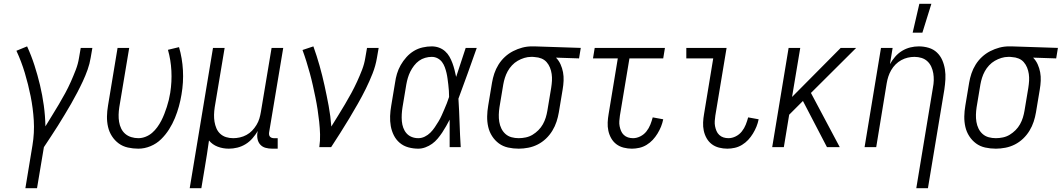

<svg xmlns="http://www.w3.org/2000/svg" viewBox="-20 -771 5563 1006"><path d="M113 215 150 -9Q161 -75 157 -140Q153 -205 140.5 -267Q128 -329 110 -389Q92 -449 66 -505L122 -528Q144 -480 160.5 -429Q177 -378 189.5 -325.5Q202 -273 209.5 -218.5Q217 -164 218 -109Q235 -137 253 -166Q271 -195 288.5 -224.5Q306 -254 322 -283.5Q338 -313 351.5 -343.5Q365 -374 377 -405Q389 -436 394 -468L403 -520H464L455 -468Q450 -437 439 -406Q428 -375 414 -345Q400 -315 384.5 -285.5Q369 -256 352.5 -227Q336 -198 318.5 -169.5Q301 -141 283.5 -112.5Q266 -84 247 -56Q228 -28 210 0L174 215Z M705 8Q677 8 650 2Q623 -4 602 -19.5Q581 -35 566.5 -57.5Q552 -80 546 -106.5Q540 -133 540.5 -161Q541 -189 546 -218L596 -520H657L605 -209Q602 -189 601.5 -170Q601 -151 604 -132.5Q607 -114 615 -97.5Q623 -81 636.5 -69.5Q650 -58 668 -52.5Q686 -47 705 -47Q724 -47 743 -54.5Q762 -62 777 -75Q792 -88 804 -104.5Q816 -121 825 -138.5Q834 -156 841 -174Q848 -192 854 -210.5Q860 -229 864.5 -247.5Q869 -266 872 -285Q881 -343 878 -400Q875 -457 860 -510L918 -524Q935 -466 938.5 -403Q942 -340 931 -276Q926 -245 917.5 -214Q909 -183 896.5 -152.5Q884 -122 866 -93.5Q848 -65 824 -41.5Q800 -18 768.5 -5Q737 8 705 8Z M974 215 1096 -520H1157L1105 -209Q1102 -189 1101.5 -170Q1101 -151 1104 -133Q1107 -115 1114 -98.5Q1121 -82 1134 -70Q1147 -58 1164.5 -52.5Q1182 -47 1202 -47Q1219 -47 1237 -51Q1255 -55 1271.5 -64Q1288 -73 1301 -86.5Q1314 -100 1324 -116.5Q1334 -133 1339 -150Q1344 -167 1347 -185L1403 -520H1464L1390 -77Q1389 -71 1390 -65Q1391 -59 1394.5 -55Q1398 -51 1403.5 -49Q1409 -47 1415 -47H1435V8H1406Q1388 8 1371.5 3.5Q1355 -1 1344 -13Q1333 -25 1329.5 -42Q1326 -59 1329 -77L1331 -85Q1319 -65 1303 -46.5Q1287 -28 1266.5 -15.5Q1246 -3 1223.5 2.5Q1201 8 1179 8Q1148 8 1120.5 -2.5Q1093 -13 1075 -35Q1070 1 1064.5 36.5Q1059 72 1053 107L1035 215Z M1653 0Q1658 -34 1657 -67Q1656 -100 1652.5 -132.5Q1649 -165 1644 -197.5Q1639 -230 1632.5 -261.5Q1626 -293 1619 -324.5Q1612 -356 1603.5 -387Q1595 -418 1585.5 -448.5Q1576 -479 1565 -509L1622 -528Q1640 -478 1654.5 -426.5Q1669 -375 1680.5 -322.5Q1692 -270 1702 -216.5Q1712 -163 1716 -108Q1734 -137 1752 -166Q1770 -195 1787.5 -224.5Q1805 -254 1821 -283.5Q1837 -313 1851 -343.5Q1865 -374 1877 -405Q1889 -436 1894 -468L1903 -520H1964L1955 -468Q1948 -426 1932 -385.5Q1916 -345 1896.5 -305.5Q1877 -266 1855 -227.5Q1833 -189 1810 -150.5Q1787 -112 1763 -74.5Q1739 -37 1715 0Z M2172 8Q2145 8 2119.5 1Q2094 -6 2074.5 -22.5Q2055 -39 2043.5 -62Q2032 -85 2027.5 -110.5Q2023 -136 2024 -163Q2025 -190 2030 -218L2050 -338Q2053 -361 2060 -384.5Q2067 -408 2079.5 -430Q2092 -452 2109.5 -471.5Q2127 -491 2148.5 -504Q2170 -517 2194.5 -522.5Q2219 -528 2242 -528Q2262 -528 2280 -521.5Q2298 -515 2312 -502.5Q2326 -490 2335 -474Q2344 -458 2350.5 -440.5Q2357 -423 2361.5 -405Q2366 -387 2370 -368Q2382 -406 2395 -444Q2408 -482 2420 -520H2478Q2454 -453 2430.5 -386.5Q2407 -320 2382 -254Q2386 -191 2388 -127Q2390 -63 2394 0H2336Q2336 -36 2336 -72Q2336 -108 2336 -144Q2327 -127 2317.5 -110Q2308 -93 2297 -76.5Q2286 -60 2273 -44.5Q2260 -29 2244 -17.5Q2228 -6 2209 1Q2190 8 2172 8ZM2172 -47Q2189 -47 2205.5 -55Q2222 -63 2235 -76Q2248 -89 2258 -104Q2268 -119 2277.5 -134.5Q2287 -150 2294 -166Q2301 -182 2308 -198Q2315 -214 2321.5 -230.5Q2328 -247 2333 -263Q2333 -279 2332 -295Q2331 -311 2329 -327Q2327 -343 2325 -358.5Q2323 -374 2319.5 -389Q2316 -404 2310.5 -419Q2305 -434 2296 -446Q2287 -458 2273 -465.5Q2259 -473 2242 -473Q2225 -473 2207.5 -468Q2190 -463 2175.5 -452.5Q2161 -442 2149.5 -427Q2138 -412 2130 -396Q2122 -380 2117 -363Q2112 -346 2109 -329L2089 -209Q2086 -190 2085 -172Q2084 -154 2085.5 -136Q2087 -118 2093 -101.5Q2099 -85 2110 -72.5Q2121 -60 2137 -53.5Q2153 -47 2172 -47Z M2698 8Q2669 8 2642 2Q2615 -4 2594 -19.5Q2573 -35 2558.5 -57.5Q2544 -80 2538 -106.5Q2532 -133 2532.5 -161Q2533 -189 2538 -218L2558 -338Q2562 -362 2570 -386Q2578 -410 2592 -432.5Q2606 -455 2625.5 -473Q2645 -491 2668.5 -503Q2692 -515 2716.5 -521.5Q2741 -528 2766 -528H2781L3023 -520L3014 -465L2893 -469Q2908 -454 2917 -434Q2926 -414 2930 -392.5Q2934 -371 2933 -348Q2932 -325 2928 -302L2908 -182Q2904 -158 2896 -133.5Q2888 -109 2874 -86Q2860 -63 2840.5 -44.5Q2821 -26 2797.5 -14Q2774 -2 2748 3Q2722 8 2698 8ZM2698 -47Q2716 -47 2735 -51Q2754 -55 2770.5 -65Q2787 -75 2801 -89Q2815 -103 2824.5 -120Q2834 -137 2839.5 -155Q2845 -173 2848 -191L2868 -311Q2871 -330 2872 -348Q2873 -366 2870.5 -383.5Q2868 -401 2861.5 -417Q2855 -433 2844 -445.5Q2833 -458 2817 -464.5Q2801 -471 2782 -472L2772 -473H2763Q2745 -473 2727 -467.5Q2709 -462 2692.5 -452.5Q2676 -443 2662.5 -428.5Q2649 -414 2640 -397.5Q2631 -381 2625.5 -363.5Q2620 -346 2617 -329L2597 -209Q2594 -189 2593.5 -170Q2593 -151 2596 -132.5Q2599 -114 2607 -97.5Q2615 -81 2628.5 -69Q2642 -57 2660 -52Q2678 -47 2698 -47Z M3291 8Q3269 8 3247.5 2.5Q3226 -3 3209.5 -15.5Q3193 -28 3182.5 -46.5Q3172 -65 3167.5 -86Q3163 -107 3164 -129.5Q3165 -152 3169 -174L3217 -465H3087L3096 -520H3464L3455 -465H3278L3228 -165Q3226 -151 3225 -137Q3224 -123 3226.5 -110Q3229 -97 3234 -85Q3239 -73 3248.5 -64Q3258 -55 3270.5 -51Q3283 -47 3297 -47Q3316 -47 3335 -56.5Q3354 -66 3367 -82.5Q3380 -99 3387.5 -118Q3395 -137 3400 -156L3455 -146Q3451 -126 3443.5 -107.5Q3436 -89 3425 -71Q3414 -53 3400 -38Q3386 -23 3368 -12Q3350 -1 3330 3.5Q3310 8 3291 8Z M3791 8Q3769 8 3747.5 2.5Q3726 -3 3709.5 -15.5Q3693 -28 3682.5 -46.5Q3672 -65 3667.5 -86Q3663 -107 3664 -129.5Q3665 -152 3669 -174L3717 -465H3576V-520H3787L3728 -165Q3726 -151 3725 -137Q3724 -123 3726.5 -110Q3729 -97 3734 -85Q3739 -73 3748.5 -64Q3758 -55 3770.5 -51Q3783 -47 3797 -47Q3816 -47 3835 -56.5Q3854 -66 3867 -82.5Q3880 -99 3887.5 -118Q3895 -137 3900 -156L3955 -146Q3951 -126 3943.5 -107.5Q3936 -89 3925 -71Q3914 -53 3900 -38Q3886 -23 3868 -12Q3850 -1 3830 3.5Q3810 8 3791 8Z M4380 0H4313L4187 -242L4115 -170L4087 0H4026L4112 -520H4173L4130 -263L4385 -520H4466L4229 -284Z M4781 215 4868 -311Q4872 -331 4872.5 -350Q4873 -369 4870 -387Q4867 -405 4859.5 -421.5Q4852 -438 4839 -450Q4826 -462 4808.5 -467.5Q4791 -473 4771 -473Q4754 -473 4736.5 -469Q4719 -465 4702.5 -456Q4686 -447 4672.5 -433.5Q4659 -420 4649.5 -403.5Q4640 -387 4634.5 -370Q4629 -353 4626 -335L4571 0H4510L4596 -520H4657L4643 -435Q4654 -455 4670 -473.5Q4686 -492 4706.5 -504.5Q4727 -517 4749.5 -522.5Q4772 -528 4794 -528Q4821 -528 4846 -520.5Q4871 -513 4889 -496Q4907 -479 4917 -456Q4927 -433 4931 -407.5Q4935 -382 4933.5 -355.5Q4932 -329 4928 -302L4842 215ZM4762 -600 4797 -751H4860L4813 -600Z M5198 8Q5169 8 5142 2Q5115 -4 5094 -19.5Q5073 -35 5058.5 -57.5Q5044 -80 5038 -106.5Q5032 -133 5032.5 -161Q5033 -189 5038 -218L5058 -338Q5062 -362 5070 -386Q5078 -410 5092 -432.5Q5106 -455 5125.5 -473Q5145 -491 5168.5 -503Q5192 -515 5216.5 -521.5Q5241 -528 5266 -528H5281L5523 -520L5514 -465L5393 -469Q5408 -454 5417 -434Q5426 -414 5430 -392.5Q5434 -371 5433 -348Q5432 -325 5428 -302L5408 -182Q5404 -158 5396 -133.5Q5388 -109 5374 -86Q5360 -63 5340.5 -44.5Q5321 -26 5297.5 -14Q5274 -2 5248 3Q5222 8 5198 8ZM5198 -47Q5216 -47 5235 -51Q5254 -55 5270.5 -65Q5287 -75 5301 -89Q5315 -103 5324.5 -120Q5334 -137 5339.5 -155Q5345 -173 5348 -191L5368 -311Q5371 -330 5372 -348Q5373 -366 5370.5 -383.5Q5368 -401 5361.5 -417Q5355 -433 5344 -445.5Q5333 -458 5317 -464.5Q5301 -471 5282 -472L5272 -473H5263Q5245 -473 5227 -467.5Q5209 -462 5192.5 -452.5Q5176 -443 5162.5 -428.5Q5149 -414 5140 -397.5Q5131 -381 5125.5 -363.5Q5120 -346 5117 -329L5097 -209Q5094 -189 5093.5 -170Q5093 -151 5096 -132.5Q5099 -114 5107 -97.5Q5115 -81 5128.5 -69Q5142 -57 5160 -52Q5178 -47 5198 -47Z"/></svg>

Font: Iosevka Term Curly Light
Style: Italic
Weight: 300
Italic angle: -9°
Designer: Belleve Invis
Foundry: Belleve Invis
Version: Version 32.3.0